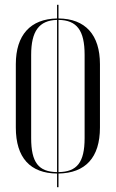

<svg xmlns="http://www.w3.org/2000/svg" viewBox="-20 -750 483 801"><path d="M218 31H224V-26C336 -28 397 -92 397 -218V-482C397 -605 336 -672 224 -673V-730H218V-673C107 -671 46 -604 46 -482V-218C46 -92 106 -27 218 -26ZM224 -667C301 -666 333 -623 333 -521V-174C333 -72 301 -33 224 -32ZM110 -521C110 -620 143 -665 218 -667V-32C141 -33 110 -72 110 -174Z"/></svg>

Font: Moniqa Display
Style: Regular
Weight: 400
Designer: Rajesh Rajput
Foundry: Rajesh Rajput
Version: Version 1.000